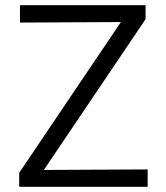

<svg xmlns="http://www.w3.org/2000/svg" viewBox="-20 -720 640 740"><path d="M54 0V-54L446 -635L57 -633V-700H541V-646L149 -65L549 -67V0Z"/></svg>

Font: Red Hat Mono
Style: Regular
Weight: 400
Designer: Pentagram, MCKL
Foundry: Pentagram, MCKL
Version: Version 1.023